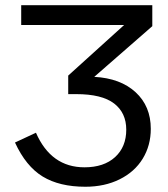

<svg xmlns="http://www.w3.org/2000/svg" viewBox="-20 -708 644 738"><path d="M308.1 9.8Q208.5 9.8 144 -29.5Q79.6 -68.8 37.6 -160.2L118.2 -197.8Q176.3 -64.9 304.7 -64.9Q379.4 -64.9 422.4 -104.2Q465.3 -143.6 465.3 -209.5Q465.3 -274.4 418.5 -310.3Q371.6 -346.2 272.9 -346.2H242.2V-417.5L457 -611.8H61.5V-688H565.4V-607.4L342.3 -412.6Q442.9 -407.2 501.2 -353.5Q559.6 -299.8 559.6 -212.9Q559.6 -148.9 528.6 -98.1Q497.6 -47.4 439.9 -18.8Q382.3 9.8 308.1 9.8Z"/></svg>

Font: Liberation Sans
Style: Regular
Weight: 400
Designer: Steve Matteson
Foundry: Ascender Corporation
Version: Version 2.00.1